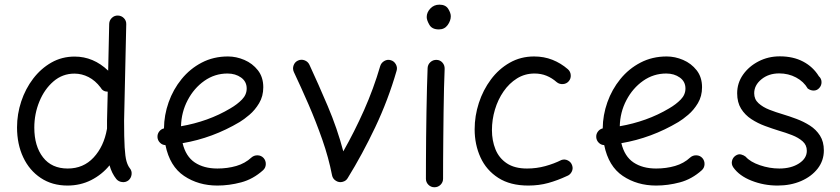

<svg xmlns="http://www.w3.org/2000/svg" viewBox="-20 -768 3609 825"><path d="M300.8 -524.9Q381.3 -524.9 444.8 -464.4L449.2 -665.5Q449.7 -680.7 460.7 -691.2Q471.7 -701.7 486.8 -701.2Q502 -700.7 512.5 -689.9Q522.9 -679.2 522.5 -664.1L513.2 -249Q513.2 -175.3 515.6 -135Q518.1 -94.7 523.4 -75.7Q528.8 -56.6 537.6 -45.4Q547.4 -33.7 545.4 -18.3Q543.5 -2.9 532.2 6.8Q520.5 16.1 505.1 14.4Q489.7 12.7 480 1.5Q460 -23.4 450.7 -57.6Q418 -17.6 371.6 5.9Q325.2 29.3 270 29.3Q204.1 29.3 155.3 -3.2Q106.4 -35.6 79.8 -92Q53.2 -148.4 53.2 -220.7Q53.2 -277.8 71.3 -332.3Q89.4 -386.7 122.6 -430.2Q155.8 -473.6 200.9 -499.3Q246.1 -524.9 300.8 -524.9ZM127.4 -219.7Q127.4 -140.1 164.8 -92Q202.1 -43.9 271 -43.9Q338.4 -43.9 382.3 -91.3Q426.3 -138.7 439.5 -213.4Q439.5 -214.8 439.9 -215.8Q439.9 -224.1 439.9 -232.7Q439.9 -241.2 439.9 -250L442.9 -374Q421.4 -374.5 412.1 -392.1Q389.6 -421.9 360.6 -436.8Q331.5 -451.7 299.8 -451.7Q248.5 -451.7 209.7 -418.2Q170.9 -384.8 149.2 -331.8Q127.4 -278.8 127.4 -219.7Z M1110.4 -36.6Q1067.4 2 1016.1 15.6Q964.8 29.3 914.1 29.3Q832.5 29.3 771 -12Q709.5 -53.2 690.9 -144.5Q677.2 -145 667.5 -154.8Q657.7 -164.6 656.7 -178.2Q655.8 -191.9 663.8 -202.6Q671.9 -213.4 684.6 -216.3Q685.1 -273.4 704.6 -328.6Q724.1 -383.8 760.3 -428.2Q796.4 -472.7 846.9 -499Q897.5 -525.4 959.5 -525.4Q995.1 -525.4 1030 -510.5Q1064.9 -495.6 1088.1 -466.1Q1111.3 -436.5 1111.3 -393.1Q1111.3 -354.5 1093.5 -324.7Q1075.7 -294.9 1051.8 -274.7Q1027.8 -254.4 1009.8 -243.7Q894 -174.8 764.6 -152.8Q778.3 -95.7 817.1 -69.8Q856 -43.9 914.1 -43.9Q957.5 -43.9 995.4 -54.9Q1033.2 -65.9 1060.5 -91.3Q1071.8 -101.1 1087.2 -100.6Q1102.5 -100.1 1112.8 -88.9Q1122.6 -77.6 1122.1 -62.3Q1121.6 -46.9 1110.4 -36.6ZM957.5 -452.1Q902.8 -452.1 858.2 -420.7Q813.5 -389.2 786.4 -337.6Q759.3 -286.1 757.8 -225.6Q814.9 -235.4 868.7 -254.6Q922.4 -273.9 969.7 -302.2Q1000 -319.8 1020 -340.6Q1040 -361.3 1040 -387.7Q1040 -417.5 1015.9 -434.8Q991.7 -452.1 957.5 -452.1Z M1260.3 -507.8Q1274.4 -514.2 1288.8 -508.8Q1303.2 -503.4 1309.6 -489.7Q1347.2 -408.7 1388.2 -312.3Q1429.2 -215.8 1455.1 -117.7Q1502.9 -201.7 1544.2 -294.4Q1585.4 -387.2 1613.8 -484.4Q1618.2 -498.5 1631.6 -506.1Q1645 -513.7 1659.2 -509.3Q1673.3 -505.4 1680.9 -491.7Q1688.5 -478 1684.1 -463.9Q1647.9 -338.4 1592.3 -221.2Q1536.6 -104 1474.1 -2.9Q1467.3 9.3 1452.6 13.2Q1437.5 17.6 1423.6 9Q1409.7 0.5 1406.7 -15.1Q1392.1 -90.3 1365 -167.7Q1337.9 -245.1 1305.7 -319.3Q1273.4 -393.6 1242.7 -458.5Q1236.3 -472.7 1241.5 -487.1Q1246.6 -501.5 1260.3 -507.8Z M1813.5 -694.8Q1813.5 -714.8 1829.1 -731.4Q1844.7 -748 1868.2 -748Q1894.5 -748 1905.8 -730.2Q1917 -712.4 1917 -698.2Q1917 -679.2 1903.6 -660.4Q1890.1 -641.6 1865.7 -641.6Q1836.4 -641.6 1825 -661.4Q1813.5 -681.2 1813.5 -694.8ZM1856 -510.7Q1871.1 -510.3 1881.1 -499Q1891.1 -487.8 1890.6 -472.2Q1889.2 -438.5 1887.9 -390.1Q1886.7 -341.8 1886 -286.9Q1885.3 -231.9 1884.8 -177.7Q1884.3 -123.5 1884 -77.1Q1883.8 -30.8 1883.8 0Q1883.8 15.1 1873 25.9Q1862.3 36.6 1846.7 36.6Q1831.5 36.6 1820.8 25.9Q1810.1 15.1 1810.1 0Q1810.1 -30.8 1810.3 -77.4Q1810.5 -124 1811 -178.5Q1811.5 -232.9 1812.5 -288.1Q1813.5 -343.3 1814.7 -392.1Q1815.9 -440.9 1817.4 -476.1Q1818.4 -491.2 1829.6 -501.2Q1840.8 -511.2 1856 -510.7Z M2423.8 -418.9Q2414.1 -407.7 2398.7 -406.7Q2383.3 -405.8 2372.1 -415Q2351.6 -433.1 2328.1 -442.6Q2304.7 -452.1 2276.9 -452.1Q2235.4 -452.1 2201.7 -431.2Q2168 -410.2 2143.8 -375.2Q2119.6 -340.3 2106.7 -297.1Q2093.8 -253.9 2093.8 -209Q2093.8 -164.1 2108.9 -126.5Q2124 -88.9 2157.5 -66.4Q2190.9 -43.9 2244.6 -43.9Q2285.2 -43.9 2322.8 -54.2Q2360.4 -64.5 2392.6 -80.6Q2406.7 -85.4 2420.4 -78.4Q2434.1 -71.3 2438.5 -57.1Q2443.4 -43 2436.3 -29.5Q2429.2 -16.1 2415 -11.2Q2375.5 7.3 2335.7 18.3Q2295.9 29.3 2250 29.3Q2172.4 29.3 2121.1 -3.7Q2069.8 -36.6 2044.7 -91.6Q2019.5 -146.5 2019.5 -212.4Q2019.5 -270 2037.6 -325.7Q2055.7 -381.3 2089.4 -426.5Q2123 -471.7 2170.2 -498.5Q2217.3 -525.4 2274.9 -525.4Q2317.4 -525.4 2353.8 -511Q2390.1 -496.6 2419.9 -470.7Q2431.2 -460.9 2432.4 -445.6Q2433.6 -430.2 2423.8 -418.9Z M2995.6 -36.6Q2952.6 2 2901.4 15.6Q2850.1 29.3 2799.3 29.3Q2717.8 29.3 2656.2 -12Q2594.7 -53.2 2576.2 -144.5Q2562.5 -145 2552.7 -154.8Q2543 -164.6 2542 -178.2Q2541 -191.9 2549.1 -202.6Q2557.1 -213.4 2569.8 -216.3Q2570.3 -273.4 2589.8 -328.6Q2609.4 -383.8 2645.5 -428.2Q2681.6 -472.7 2732.2 -499Q2782.7 -525.4 2844.7 -525.4Q2880.4 -525.4 2915.3 -510.5Q2950.2 -495.6 2973.4 -466.1Q2996.6 -436.5 2996.6 -393.1Q2996.6 -354.5 2978.8 -324.7Q2960.9 -294.9 2937 -274.7Q2913.1 -254.4 2895 -243.7Q2779.3 -174.8 2649.9 -152.8Q2663.6 -95.7 2702.4 -69.8Q2741.2 -43.9 2799.3 -43.9Q2842.8 -43.9 2880.6 -54.9Q2918.5 -65.9 2945.8 -91.3Q2957 -101.1 2972.4 -100.6Q2987.8 -100.1 2998 -88.9Q3007.8 -77.6 3007.3 -62.3Q3006.8 -46.9 2995.6 -36.6ZM2842.8 -452.1Q2788.1 -452.1 2743.4 -420.7Q2698.7 -389.2 2671.6 -337.6Q2644.5 -286.1 2643.1 -225.6Q2700.2 -235.4 2753.9 -254.6Q2807.6 -273.9 2855 -302.2Q2885.3 -319.8 2905.3 -340.6Q2925.3 -361.3 2925.3 -387.7Q2925.3 -417.5 2901.1 -434.8Q2877 -452.1 2842.8 -452.1Z M3500.5 -390.1Q3491.2 -379.4 3477.3 -378.9Q3463.4 -378.4 3450.7 -387.7Q3433.6 -417.5 3400.6 -435.1Q3367.7 -452.6 3328.1 -452.6Q3282.7 -452.6 3251.7 -427.2Q3220.7 -401.9 3220.7 -367.2Q3220.7 -341.3 3239.3 -324.5Q3257.8 -307.6 3285.9 -296.6Q3314 -285.6 3343.8 -276.9Q3371.6 -268.6 3402.3 -257.1Q3433.1 -245.6 3460 -228.5Q3486.8 -211.4 3503.4 -185.3Q3520 -159.2 3520 -121.6Q3520 -78.1 3493.7 -43.9Q3467.3 -9.8 3422.4 9.8Q3377.4 29.3 3321.3 29.3Q3262.2 29.3 3209.5 8.5Q3156.7 -12.2 3130.9 -48.8Q3122.1 -61.5 3125.2 -76.2Q3128.4 -90.8 3140.6 -99.1Q3152.8 -107.4 3164.6 -104.2Q3176.3 -101.1 3184.1 -94.7Q3203.6 -72.3 3245.1 -58.1Q3286.6 -43.9 3328.6 -43.9Q3379.4 -43.9 3413.1 -65.7Q3446.8 -87.4 3446.8 -120.1Q3446.8 -145 3428.7 -160.9Q3410.6 -176.8 3383.1 -187.5Q3355.5 -198.2 3326.7 -206.5Q3298.3 -215.3 3267.1 -226.8Q3235.8 -238.3 3208.5 -256.1Q3181.2 -273.9 3164.3 -301Q3147.5 -328.1 3147.5 -367.2Q3147.5 -411.1 3172.6 -447Q3197.8 -482.9 3239.5 -504.4Q3281.2 -525.9 3330.6 -525.9Q3388.2 -525.9 3430.9 -503.4Q3473.6 -481 3498.5 -440.4Q3509.8 -430.2 3510 -415.5Q3510.3 -400.9 3500.5 -390.1Z"/></svg>

Font: Mikhak-DS1-FD Regular
Style: Regular
Weight: 400
Designer: Amin Abedi
Version: Version 3.2